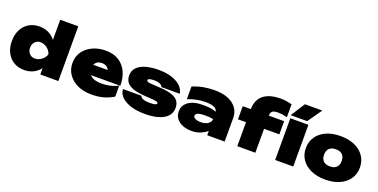

<svg xmlns="http://www.w3.org/2000/svg" viewBox="-21 -1673 4991 2538"><g transform="rotate(20 2474.5 -404.5)"><path d="M787 0H533V-89Q500 -47 456 -20Q392 18 310 18Q225 18 162 -20Q99 -58 63.5 -127Q28 -196 28 -287Q28 -379 63.5 -448Q99 -517 162 -555Q225 -593 310 -593Q391 -593 455 -556Q500 -529 533 -487V-770H787ZM284 -287Q284 -254 297.5 -228.5Q311 -203 335.5 -188Q360 -173 392 -173Q425 -173 456 -188Q487 -203 510 -228.5Q533 -254 543 -287Q533 -320 510 -346Q487 -372 456 -387Q425 -402 392 -402Q360 -402 335.5 -387Q311 -372 297.5 -346Q284 -320 284 -287Z M1254 18Q1147 18 1062.5 -20.5Q978 -59 929 -128.5Q880 -198 880 -290Q880 -381 927.5 -449Q975 -517 1057 -555Q1139 -593 1241 -593Q1348 -593 1423 -547.5Q1498 -502 1538 -418.5Q1578 -335 1578 -221H1165Q1186 -195 1223 -181Q1267 -164 1334 -164Q1396 -164 1455 -178Q1514 -192 1564 -218V-64Q1500 -24 1424.5 -3Q1349 18 1254 18ZM1350 -360Q1347 -366 1344 -372Q1329 -396 1306 -408.5Q1283 -421 1251 -421Q1214 -421 1188.5 -406.5Q1163 -392 1150 -367Q1148 -364 1146 -360Z M2365 -196Q2365 -124 2320 -76.5Q2275 -29 2194.5 -5.5Q2114 18 2006 18Q1895 18 1810.5 -8.5Q1726 -35 1677.5 -82.5Q1629 -130 1626 -193H1884Q1891 -176 1908 -164.5Q1925 -153 1952.5 -147.5Q1980 -142 2020 -142Q2068 -142 2093 -149Q2118 -156 2118 -169Q2118 -184 2097 -190.5Q2076 -197 2029 -200L1935 -206Q1826 -213 1761.5 -235.5Q1697 -258 1669 -297Q1641 -336 1641 -390Q1641 -459 1684.5 -504Q1728 -549 1806 -571Q1884 -593 1988 -593Q2090 -593 2169 -567.5Q2248 -542 2296 -497Q2344 -452 2352 -391H2094Q2089 -407 2074 -418.5Q2059 -430 2035 -436.5Q2011 -443 1977 -443Q1931 -443 1910 -435.5Q1889 -428 1889 -415Q1889 -400 1902 -394Q1915 -388 1953 -386L2079 -378Q2187 -372 2249.5 -349.5Q2312 -327 2338.5 -289Q2365 -251 2365 -196Z M2664 -356Q2683 -357 2700 -357Q2808 -357 2866 -335Q2873 -332 2880 -329Q2874 -363 2841 -382Q2801 -405 2708 -405Q2645 -405 2581.5 -391.5Q2518 -378 2465 -355V-534Q2540 -565 2615 -579Q2690 -593 2772 -593Q2884 -593 2960.5 -562Q3037 -531 3081.5 -472.5Q3126 -414 3126 -333V0H2881V-61Q2875 -56 2869 -51Q2832 -21 2780 -1.5Q2728 18 2664 18Q2594 18 2538.5 -4.5Q2483 -27 2451 -69Q2419 -111 2419 -169Q2419 -227 2451.5 -268.5Q2484 -310 2539.5 -332Q2595 -354 2664 -356ZM2881 -225Q2850 -237 2771.5 -237Q2693 -237 2663.5 -222.5Q2634 -208 2634 -186Q2634 -162 2663 -147.5Q2692 -133 2743 -133Q2804 -133 2842.5 -160.5Q2881 -188 2881 -225Z M3661 -602Q3598 -602 3578 -583Q3558 -564 3558 -525V-522H3773V-337H3558V0H3304V-337H3191V-522H3304Q3306 -608 3342 -667Q3380 -727 3453 -757.5Q3526 -788 3630 -788Q3674 -788 3710 -782.5Q3746 -777 3789 -766V-584Q3758 -592 3726.5 -597Q3695 -602 3661 -602Z M3837 -587H4091V0H3837ZM3955 -827H4199L4059 -627H3827Z M4544 18Q4430 18 4344.5 -20Q4259 -58 4211.5 -127Q4164 -196 4164 -287Q4164 -379 4211.5 -448Q4259 -517 4344.5 -555Q4430 -593 4544 -593Q4658 -593 4743.5 -555Q4829 -517 4876.5 -448Q4924 -379 4924 -287Q4924 -196 4876.5 -127Q4829 -58 4743.5 -20Q4658 18 4544 18ZM4544 -167Q4584 -167 4611.5 -181Q4639 -195 4653.5 -222Q4668 -249 4668 -287Q4668 -326 4653.5 -353Q4639 -380 4611.5 -394Q4584 -408 4544 -408Q4505 -408 4477 -394Q4449 -380 4434.5 -353Q4420 -326 4420 -288Q4420 -249 4434.5 -222Q4449 -195 4477 -181Q4505 -167 4544 -167Z"/></g></svg>

Font: Bounded
Style: Regular
Weight: 900
Designer: Vlad Churkin
Version: Version 1.0